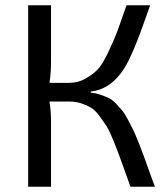

<svg xmlns="http://www.w3.org/2000/svg" viewBox="-20 -710 640 730"><path d="M325 -362V-358Q344 -356 361.5 -350Q379 -344 393 -337.5Q407 -331 421 -316Q435 -301 444.5 -290Q454 -279 466.5 -255Q479 -231 486 -217Q493 -203 506 -170.5Q519 -138 525.5 -120Q532 -102 546.5 -61.5Q561 -21 569 0H476Q471 -14 461 -42Q443 -92 434.5 -115.5Q426 -139 411 -176Q396 -213 385.5 -229.5Q375 -246 358.5 -268.5Q342 -291 326 -300.5Q310 -310 289 -317Q268 -324 243 -324H168Q174 -286 174 -251V0H87V-690H174V-474Q174 -432 168 -395H243Q277 -395 305 -411Q333 -427 351 -445.5Q369 -464 391 -510.5Q413 -557 423 -583Q433 -609 456 -676Q459 -685 461 -690H551Q548 -680 541 -662Q486 -503 453 -451Q402 -370 325 -362Z"/></svg>

Font: Exo 2
Style: Regular
Weight: 400
Designer: Natanael Gama
Version: Version 1.001;PS 001.001;hotconv 1.0.70;makeotf.lib2.5.58329